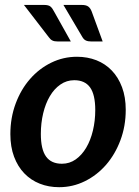

<svg xmlns="http://www.w3.org/2000/svg" viewBox="-20 -751 564 778"><path d="M22 0ZM231 -87.5C202 -87.5 180.5 -97.2 166.5 -116.8C152.5 -136.2 145.5 -166.8 145.5 -208.5C145.5 -237.8 148.7 -265.7 155 -292C161.3 -318.3 170.3 -341.4 182 -361.2C193.7 -381.1 207.9 -396.8 224.8 -408.5C241.6 -420.2 260.3 -426 281 -426C309.7 -426 331 -416.2 345 -396.8C359 -377.2 366 -346.7 366 -305C366 -276 362.8 -248.3 356.5 -222C350.2 -195.7 341.2 -172.6 329.5 -152.8C317.8 -132.9 303.7 -117.1 287 -105.2C270.3 -93.4 251.7 -87.5 231 -87.5ZM219.5 7.5C256.5 7.5 291.3 -0.6 324 -16.8C356.7 -32.9 385.2 -55.1 409.8 -83.2C434.2 -111.4 453.7 -144.6 468 -182.8C482.3 -220.9 489.5 -262 489.5 -306C489.5 -340.3 484.5 -370.8 474.5 -397.5C464.5 -424.2 450.8 -446.7 433.2 -465C415.8 -483.3 394.9 -497.2 370.8 -506.8C346.6 -516.2 320.3 -521 292 -521C255 -521 220.2 -513 187.5 -497C154.8 -481 126.2 -459 101.8 -431C77.2 -403 57.8 -369.8 43.5 -331.5C29.2 -293.2 22 -251.8 22 -207.5C22 -173.2 27 -142.7 37 -116C47 -89.3 60.8 -66.8 78.5 -48.5C96.2 -30.2 117 -16.2 141 -6.8C165 2.8 191.2 7.5 219.5 7.5ZM311 -731H237L314 -600.5C318 -593.8 322.8 -589.2 328.2 -586.8C333.8 -584.2 340.8 -583 349.5 -583H396L351.5 -704.5C348.2 -713.2 343.7 -719.8 338 -724.2C332.3 -728.8 323.3 -731 311 -731ZM158.5 -731H77L177.5 -600.5C182.2 -593.8 187.2 -589.2 192.5 -586.8C197.8 -584.2 204.8 -583 213.5 -583H267L199 -704.5C194.7 -713.2 189.9 -719.8 184.8 -724.2C179.6 -728.8 170.8 -731 158.5 -731Z"/></svg>

Font: Lato
Style: Bold Italic
Weight: 700
Italic angle: -7°
Designer: Lukasz Dziedzic
Foundry: tyPoland Lukasz Dziedzic
Version: Version 2.007; 2014-02-27